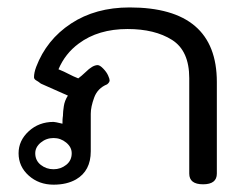

<svg xmlns="http://www.w3.org/2000/svg" viewBox="-20 -499 676 524"><path d="M126.2 5Q86.1 5 58.4 -19.8Q30.7 -44.6 30.7 -80.7Q30.7 -115.3 58.4 -140.8Q86.1 -166.3 126.2 -166.3Q130.2 -166.3 150.5 -161.4Q150.5 -175.2 151.2 -178.7Q152 -182.2 152 -188.1Q152 -194.1 154.2 -209.2Q156.4 -224.3 165.3 -238.1L91.6 -270.8Q82.7 -277.7 80.2 -278.7Q72.8 -282.7 72.8 -288.1Q72.8 -300.5 78.7 -316.3Q106.9 -390.6 173.8 -434.7Q240.6 -478.7 333.7 -478.7Q571.8 -478.7 571.8 -275.2V-25.2Q571.8 4 534.2 4Q496.5 4 496.5 -25.2V-285.6Q496.5 -360.4 449.5 -390.1Q402.5 -419.8 328.2 -419.8Q248 -419.8 195 -380.2Q157.9 -353 139.6 -309.9Q155.4 -303.5 167.6 -297Q179.7 -290.6 193.6 -285.1Q202.5 -291.6 213.4 -302Q232.7 -321.3 246.5 -321.3Q252.5 -321.3 261.6 -311.9Q270.8 -302.5 275 -293.1Q279.2 -283.7 279.2 -279.7Q279.2 -274.3 272.3 -268.8Q246.5 -258.4 237.1 -232.9Q227.7 -207.4 227.7 -188.6V-86.1Q227.7 -32.7 187.6 -9.4Q162.4 5 126.2 5ZM126.2 -37.1Q145.5 -37.1 160.6 -49Q175.7 -60.9 175.7 -80.7Q175.7 -97.5 160.6 -109.9Q145.5 -122.3 126.2 -122.3Q106.4 -122.3 91.3 -109.9Q76.2 -97.5 76.2 -80.7Q76.2 -60.9 91.3 -49Q106.4 -37.1 126.2 -37.1Z"/></svg>

Font: Shan Wanhai
Style: Regular
Weight: 400
Designer: Khon Soe Zaw Thu
Foundry: Shan Unicode
Version: Version 1.00 June 3, 2017, initial release